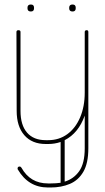

<svg xmlns="http://www.w3.org/2000/svg" viewBox="-20 -635 465 852"><path d="M59 117Q58 116 58 113Q58 104 67 104Q72 104 75 109Q114 179 193 179H205Q229 179 249 176V-5Q223 4 194 4H183Q122 4 88 -35Q54 -74 54 -143L53 -493Q53 -501 62 -501Q71 -501 71 -493V-143Q71 -80 100 -46.5Q129 -13 183 -13H194Q242 -13 278.5 -39.5Q315 -66 335.5 -114Q356 -162 356 -224V-493Q356 -501 365 -501Q372 -501 372 -493V23Q372 89 350 127Q328 165 290 181Q252 197 205 197H193Q106 197 59 117ZM356 23V-122Q328 -44 267 -13V171Q307 159 331.5 124.5Q356 90 356 23ZM287 -601Q287 -615 302 -615Q316 -615 316 -601V-598Q316 -584 302 -584Q287 -584 287 -598ZM102 -601Q102 -615 117 -615Q131 -615 131 -601V-598Q131 -584 117 -584Q102 -584 102 -598Z"/></svg>

Font: Libertine Sup Thin
Style: Regular
Weight: 100
Designer: Bastien Sozeau
Foundry: NBR — Bastien Sozeau
Version: Version 2.003; ttfautohint (v1.8.4.7-5d5b);gftools[0.9.33]